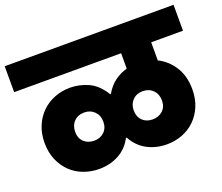

<svg xmlns="http://www.w3.org/2000/svg" viewBox="-130 -912 1209 1044"><g transform="rotate(-20 474.5 -389.5)"><path d="M306 -193Q341 -193 364 -215Q387 -237 387 -274Q387 -310 364 -333Q341 -356 306 -356Q269 -356 246.5 -333Q224 -310 224 -273Q224 -236 247 -214.5Q270 -193 306 -193ZM644 -193Q679 -193 702.5 -214.5Q726 -236 726 -273Q726 -310 703 -333Q680 -356 644 -356Q608 -356 585.5 -333Q563 -310 563 -274Q563 -237 585.5 -215Q608 -193 644 -193ZM671 -39Q608 -39 557 -66.5Q506 -94 477 -148H472Q444 -94 393 -66.5Q342 -39 279 -39Q232 -39 189.5 -55Q147 -71 115.5 -101.5Q84 -132 65.5 -175.5Q47 -219 47 -274Q47 -328 65.5 -371.5Q84 -415 115.5 -445.5Q147 -476 189 -492.5Q231 -509 279 -509Q333 -509 384 -486Q435 -463 473 -401H477Q502 -444 535 -467.5Q568 -491 605 -501V-590H-14V-740H963V-590H779V-485Q834 -458 868 -404Q902 -350 902 -274Q902 -219 883.5 -175.5Q865 -132 833.5 -101.5Q802 -71 760 -55Q718 -39 671 -39Z"/></g></svg>

Font: SVN-Poppins ExtraBold
Style: Regular
Weight: 800
Designer: Ninad Kale (Devanagari), Jonny Pinhorn (Latin)
Foundry: Indian Type Foundry
Version: Version 3.002 2017; ttfautohint (v1.8.3)